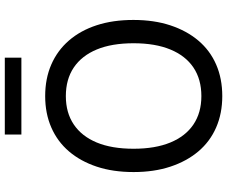

<svg xmlns="http://www.w3.org/2000/svg" viewBox="-93 -843 945 799"><g transform="rotate(-90 379.5 -443.5)"><path d="M379 9Q307 9 248.5 -16.5Q190 -42 149 -90.5Q108 -139 85.5 -207Q63 -275 63 -360Q63 -446 85.5 -513.5Q108 -581 149 -629Q190 -677 248.5 -702.5Q307 -728 379 -728Q452 -728 510.5 -702.5Q569 -677 610.5 -629Q652 -581 674 -513.5Q696 -446 696 -361Q696 -275 673.5 -207Q651 -139 610 -90.5Q569 -42 510.5 -16.5Q452 9 379 9ZM379 -78Q449 -78 498 -111Q547 -144 573 -207Q599 -270 599 -360Q599 -451 573 -513.5Q547 -576 498 -609Q449 -642 379 -642Q310 -642 261 -609Q212 -576 186 -513.5Q160 -451 160 -360Q160 -270 186 -207Q212 -144 261 -111Q310 -78 379 -78ZM219 -827V-896H539V-827Z"/></g></svg>

Font: Nunitoga
Style: Medium
Weight: 500
Designer: Vernon Adams
Foundry: Vernon Adams
Version: Version 1.0